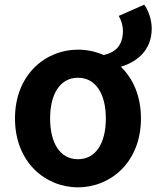

<svg xmlns="http://www.w3.org/2000/svg" viewBox="-20 -786 668 820"><path d="M313 14C453 14 582 -94 582 -280C582 -376 548 -451 496 -501C567 -522 628 -573 628 -664C628 -703 613 -743 596 -766L487 -718C497 -702 505 -678 505 -654C505 -592 473 -562 423 -551C388 -566 351 -574 313 -574C173 -574 44 -466 44 -280C44 -94 173 14 313 14ZM313 -106C237 -106 194 -174 194 -280C194 -385 237 -454 313 -454C389 -454 432 -385 432 -280C432 -174 389 -106 313 -106Z"/></svg>

Font: Noto Sans HK
Style: Bold
Weight: 700
Designer: Ryoko NISHIZUKA 西塚涼子 (kana, bopomofo & ideographs); Paul D. Hunt (Latin, Greek & Cyrillic); Sandoll Communications 산돌커뮤니
Foundry: Adobe
Version: Version 2.002;hotconv 1.0.116;makeotfexe 2.5.65601